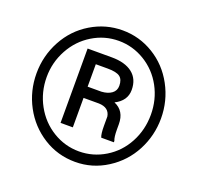

<svg xmlns="http://www.w3.org/2000/svg" viewBox="-130 -890 1059 1029"><g transform="rotate(20 399.5 -375.0)"><path d="M754 -376Q754 -278 709 -192Q664 -106 581 -53Q498 0 400 0Q300 0 218 -52Q136 -104 90 -190Q44 -276 44 -376Q44 -476 91 -563Q138 -650 221 -700Q304 -750 400 -750Q496 -750 578 -700Q660 -650 707 -563Q754 -476 754 -376ZM400 -60Q480 -60 549 -102Q618 -144 657 -217Q696 -290 696 -376Q696 -462 657 -534Q618 -606 549 -648Q480 -690 400 -690Q320 -690 251 -648Q182 -606 142 -533Q102 -460 102 -376Q102 -290 142 -217Q182 -144 251 -102Q320 -60 400 -60ZM326 -338V-170H256V-594H394Q470 -594 512 -561Q554 -528 554 -466Q554 -404 490 -372Q552 -346 552 -270V-240Q552 -196 560 -178V-170H488Q480 -188 480 -234Q480 -280 480 -288Q472 -336 414 -338ZM326 -402H404Q440 -404 462 -420Q484 -436 484 -464Q484 -500 464 -515Q444 -530 394 -530H326Z"/></g></svg>

Font: lipipragatuchhi
Style: Regular
Weight: 400
Designer: Abhinash Majhi
Version: Version 1.000